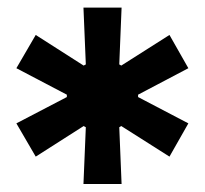

<svg xmlns="http://www.w3.org/2000/svg" viewBox="-20 -826 529 496"><path d="M294.1 -350.6 288.1 -497.3 293.3 -500.4 417.8 -421.4 466.6 -507.3 336.7 -575.3V-581.4L466.6 -649.8L417.8 -735.7L293.3 -656.6L288.1 -659.6L294.1 -806.4H195.6L201.7 -659.6L196.1 -656.6L72.3 -735.7L22.3 -649.8L152.7 -581.4V-575.3L22.3 -507.3L72.3 -421.4L196.1 -500.4L201.7 -497.3L195.6 -350.6Z"/></svg>

Font: Estedad VF
Style: Regular
Weight: 100
Designer: Amin Abedi
Version: Version 7.3